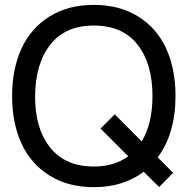

<svg xmlns="http://www.w3.org/2000/svg" viewBox="-20 -755 772 790"><path d="M634.8 14.6 571.3 -48.3Q487.3 15.1 366.2 15.1Q260.7 15.1 184.1 -32.5Q107.4 -80.1 68.6 -164.3Q29.8 -248.5 29.8 -359.9Q29.8 -471.2 68.6 -555.4Q107.4 -639.6 184.1 -687.3Q260.7 -734.9 366.2 -734.9Q471.7 -734.9 548.3 -687.3Q625 -639.6 663.6 -555.7Q702.1 -471.7 702.1 -359.9Q702.1 -206.1 628.9 -107.4L692.4 -43.9ZM366.2 -69.8Q449.7 -69.8 507.8 -111.8L393.6 -226.1L452.1 -284.7L563 -173.3Q607.4 -246.6 607.4 -359.9Q607.4 -493.2 545.7 -571.5Q483.9 -649.9 366.2 -649.9Q248.5 -649.9 187 -571.5Q125.5 -493.2 124.5 -359.9Q123.5 -227.1 186 -148.4Q248.5 -69.8 366.2 -69.8Z"/></svg>

Font: Vela Sans Med
Style: Regular
Weight: 500
Designer: Principal design: Mikhail Sharanda - project Manrope.
Design modification: Ravid Balaliev
Foundry: Mikhail Sharanda
Version: Version 1.001